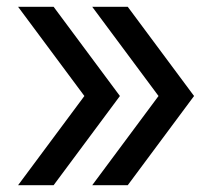

<svg xmlns="http://www.w3.org/2000/svg" viewBox="-20 -542 617 562"><path d="M250 0 444 -261 250 -522H354L548 -261L354 0ZM33 0 227 -261 33 -522H137L331 -261L137 0Z"/></svg>

Font: Tomorrow
Style: Regular
Weight: 400
Designer: Tony de Marco, Monica Rizzolli
Foundry: Just in Type
Version: Version 2.002